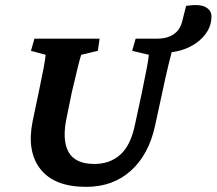

<svg xmlns="http://www.w3.org/2000/svg" viewBox="-20 -725 851 754"><path d="M710.9 -702.1Q765.6 -710 788.1 -696.8Q810.5 -683.6 810.5 -660.2Q810.5 -628.9 794.9 -603Q779.3 -577.1 753.4 -558.1Q727.5 -539.1 694.8 -528.8Q662.1 -518.6 628.9 -518.6L657.2 -532.2Q652.3 -514.6 641.1 -468.3Q629.9 -421.9 617.2 -361.3L588.9 -231.4Q564.5 -118.2 494.1 -54.7Q423.8 8.8 318.4 8.8Q193.4 8.8 138.7 -61Q84 -130.9 108.4 -250L131.8 -361.3Q144.5 -421.9 151.4 -458.5Q158.2 -495.1 159.2 -509.8L101.6 -525.4L115.2 -573.2H371.1L364.3 -525.4L298.8 -509.8Q294.9 -499 285.2 -459.5Q275.4 -419.9 261.7 -361.3L242.2 -265.6Q222.7 -175.8 249 -128.4Q275.4 -81.1 350.6 -81.1Q412.1 -81.1 453.1 -118.2Q494.1 -155.3 510.7 -238.3L537.1 -361.3Q549.8 -421.9 556.6 -458.5Q563.5 -495.1 564.5 -509.8L499 -525.4L512.7 -573.2H596.7Q626 -573.2 646.5 -582Q667 -590.8 679.2 -606.4Q691.4 -622.1 696.3 -644.5Z"/></svg>

Font: Crimson Pro ExtraLight
Style: Bold Italic
Weight: 700
Italic angle: -12°
Version: Version 1.002